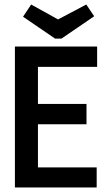

<svg xmlns="http://www.w3.org/2000/svg" viewBox="-20 -830 490 850"><path d="M46 0V-624H410V-534H148V-370H363V-280H148V-89H408V0ZM362 -810 397 -758 252 -659H224L82 -756L118 -810L237 -744Z"/></svg>

Font: Inconsolata SemiCondensed Bold
Style: Regular
Weight: 700
Width: 4
Monospace: yes
Designer: Raph Levien, Cyreal, Brenton Simpson
Foundry: Raph Levien, Cyreal, Google
Version: Version 3.001; ttfautohint (v1.8.2.53-6de2)